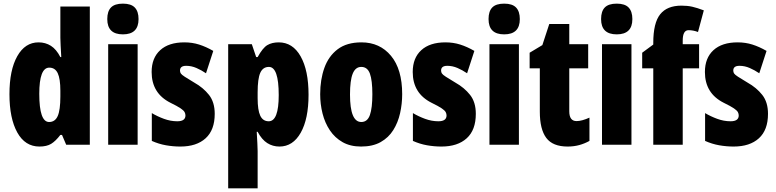

<svg xmlns="http://www.w3.org/2000/svg" viewBox="-20 -796 4268 1056"><path d="M197 10Q118 10 75 -67.5Q32 -145 32 -278Q32 -411 75 -487Q118 -563 192 -563Q230 -563 260 -544Q290 -525 312 -482H317Q315 -520 313.5 -546Q312 -572 312 -588V-760H474V0H344L321 -54H312Q286 -20 261.5 -5Q237 10 197 10ZM250 -125Q283 -125 297.5 -158Q312 -191 312 -265V-297Q312 -363 297.5 -393.5Q283 -424 251 -424Q196 -424 196 -280Q196 -125 250 -125Z M656 -776Q701 -776 721.5 -754.5Q742 -733 742 -691Q742 -607 656 -607Q570 -607 570 -691Q570 -734 590.5 -755Q611 -776 656 -776ZM737 -553V0H575V-553Z M1161 -170Q1161 -81 1111 -35.5Q1061 10 972 10Q932 10 892.5 3Q853 -4 815 -21V-174Q845 -156 881.5 -142.5Q918 -129 955 -129Q1000 -129 1000 -161Q1000 -170 995.5 -179Q991 -188 973.5 -200Q956 -212 917 -231Q814 -283 814 -400Q814 -477 861 -520Q908 -563 994 -563Q1037 -563 1075 -551Q1113 -539 1153 -516L1113 -393Q1088 -410 1060.5 -422Q1033 -434 1004 -434Q970 -434 970 -408Q970 -399 974.5 -392Q979 -385 996 -374Q1013 -363 1048 -342Q1098 -314 1129.5 -274Q1161 -234 1161 -170Z M1513 -563Q1590 -563 1633.5 -486Q1677 -409 1677 -275Q1677 -142 1634 -66Q1591 10 1517 10Q1480 10 1450 -9Q1420 -28 1397 -71H1392Q1394 -34 1395.5 -7.5Q1397 19 1397 35V240H1235V-553H1365L1389 -482H1397Q1425 -533 1450.5 -548Q1476 -563 1513 -563ZM1459 -428Q1426 -428 1411.5 -395.5Q1397 -363 1397 -288V-256Q1397 -190 1411.5 -159.5Q1426 -129 1458 -129Q1513 -129 1513 -273Q1513 -428 1459 -428Z M2192 -278Q2192 -225 2180.5 -173.5Q2169 -122 2143 -80.5Q2117 -39 2073.5 -14.5Q2030 10 1966 10Q1907 10 1864.5 -14Q1822 -38 1794.5 -79Q1767 -120 1754 -171.5Q1741 -223 1741 -278Q1741 -358 1764 -422.5Q1787 -487 1837 -525Q1887 -563 1968 -563Q2069 -563 2130.5 -489Q2192 -415 2192 -278ZM1905 -276Q1905 -125 1967 -125Q2001 -125 2014.5 -163.5Q2028 -202 2028 -278Q2028 -354 2014.5 -391Q2001 -428 1967 -428Q1935 -428 1920 -391Q1905 -354 1905 -276Z M2597 -170Q2597 -81 2547 -35.5Q2497 10 2408 10Q2368 10 2328.5 3Q2289 -4 2251 -21V-174Q2281 -156 2317.5 -142.5Q2354 -129 2391 -129Q2436 -129 2436 -161Q2436 -170 2431.5 -179Q2427 -188 2409.5 -200Q2392 -212 2353 -231Q2250 -283 2250 -400Q2250 -477 2297 -520Q2344 -563 2430 -563Q2473 -563 2511 -551Q2549 -539 2589 -516L2549 -393Q2524 -410 2496.5 -422Q2469 -434 2440 -434Q2406 -434 2406 -408Q2406 -399 2410.5 -392Q2415 -385 2432 -374Q2449 -363 2484 -342Q2534 -314 2565.5 -274Q2597 -234 2597 -170Z M2753 -776Q2798 -776 2818.5 -754.5Q2839 -733 2839 -691Q2839 -607 2753 -607Q2667 -607 2667 -691Q2667 -734 2687.5 -755Q2708 -776 2753 -776ZM2834 -553V0H2672V-553Z M3151 -130Q3166 -130 3184 -135Q3202 -140 3222 -149V-21Q3195 -6 3165.5 2Q3136 10 3102 10Q3020 10 2984.5 -37.5Q2949 -85 2949 -182V-420H2893V-506L2963 -548L3001 -664H3111V-553H3215V-420H3111V-184Q3111 -130 3151 -130Z M3372 -776Q3417 -776 3437.5 -754.5Q3458 -733 3458 -691Q3458 -607 3372 -607Q3286 -607 3286 -691Q3286 -734 3306.5 -755Q3327 -776 3372 -776ZM3453 -553V0H3291V-553Z M3825 -420H3735V0H3573V-420H3512V-506L3573 -551V-560Q3573 -670 3611 -717.5Q3649 -765 3728 -765Q3761 -765 3787.5 -759Q3814 -753 3851 -739L3819 -620Q3806 -625 3793 -627.5Q3780 -630 3767 -630Q3735 -630 3735 -573V-553H3825Z M4204 -170Q4204 -81 4154 -35.5Q4104 10 4015 10Q3975 10 3935.5 3Q3896 -4 3858 -21V-174Q3888 -156 3924.5 -142.5Q3961 -129 3998 -129Q4043 -129 4043 -161Q4043 -170 4038.5 -179Q4034 -188 4016.5 -200Q3999 -212 3960 -231Q3857 -283 3857 -400Q3857 -477 3904 -520Q3951 -563 4037 -563Q4080 -563 4118 -551Q4156 -539 4196 -516L4156 -393Q4131 -410 4103.5 -422Q4076 -434 4047 -434Q4013 -434 4013 -408Q4013 -399 4017.5 -392Q4022 -385 4039 -374Q4056 -363 4091 -342Q4141 -314 4172.5 -274Q4204 -234 4204 -170Z"/></svg>

Font: Noto Sans Kannada ExtraCondensed Black
Style: Regular
Weight: 900
Width: 2
Designer: Jelle Bosma - Monotype Design Team
Foundry: Monotype Imaging Inc.
Version: Version 2.005; ttfautohint (v1.8.4.7-5d5b)